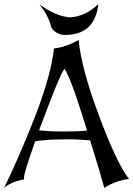

<svg xmlns="http://www.w3.org/2000/svg" viewBox="-20 -937 663 957"><path d="M623 -44.9Q603 -42.5 584.5 -37.6Q565.9 -32.7 549.8 -26.4Q533.7 -20 521 -13.2Q508.3 -6.3 500 0Q492.2 -29.8 474.6 -88.9Q457 -147.9 429.2 -237.3Q402.8 -239.7 376.7 -241.2Q350.6 -242.7 323.2 -242.7Q315.4 -242.7 309.1 -242.4Q302.7 -242.2 297.9 -242.2Q213.4 -242.2 160.2 -233.4L155.3 -232.4Q127.9 -155.3 113.8 -109.9Q99.6 -64.5 99.6 -49.3V-43Q30.8 -29.3 0 0Q33.7 -67.9 71.3 -154.1Q108.9 -240.2 151.4 -347.7Q228 -543 246.6 -675.8L248.5 -695.3Q308.1 -701.7 371.6 -737.8Q386.7 -592.8 470.7 -367.7Q561 -124.5 623 -44.9ZM414.1 -286.1 393.1 -353Q359.9 -459 336.7 -518.8Q313.5 -578.6 300.8 -593.8Q274.9 -555.7 196.3 -344.7L174.8 -287.1Q199.7 -284.7 227.3 -283.2Q254.9 -281.7 285.6 -281.7H295.9Q368.7 -281.7 414.1 -286.1ZM470.2 -916.5Q453.1 -762.7 303.2 -762.7Q265.6 -762.7 239.3 -794.4L235.8 -800.8Q221.7 -858.9 176.8 -915Q255.9 -857.9 322.8 -851.1L335 -850.6Q409.2 -857.9 470.2 -916.5Z"/></svg>

Font: MedievalSharp
Style: Regular
Weight: 500
Version: Version 1.0